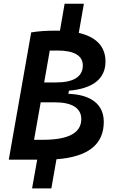

<svg xmlns="http://www.w3.org/2000/svg" viewBox="-20 -870 626 1046"><path d="M27.8 0H182.6L154.8 156.2H259.8L287.6 -2.4C460 -15.1 545.4 -83 545.4 -206.1C545.4 -300.3 477.5 -354.5 352.5 -358.9L355.5 -376C486.8 -387.2 554.7 -441.4 554.7 -534.7C554.7 -615.7 505.4 -668.5 409.2 -690.9L437 -849.6H332L306.6 -702.6C299.8 -703.1 293 -703.1 286.1 -703.1C232.4 -703.1 185.1 -699.7 149.9 -693.4ZM201.7 -312.5H280.8C372.6 -312.5 422.9 -280.3 422.9 -221.7C422.9 -146 353.5 -108.4 213.9 -108.4H165.5ZM251 -594.2C264.6 -594.7 278.8 -594.7 293.5 -594.7C383.8 -594.7 431.2 -566.9 431.2 -513.7C431.2 -452.6 381.3 -420.9 286.6 -420.9H220.7Z"/></svg>

Font: Cascadia Code SemiBold
Style: Italic
Weight: 600
Italic angle: -10°
Monospace: yes
Designer: Aaron Bell
Foundry: Saja Typeworks
Version: Version 2404.023